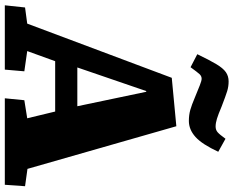

<svg xmlns="http://www.w3.org/2000/svg" viewBox="-106 -863 969 797"><g transform="rotate(90 378.5 -464.5)"><path d="M504 -712 681 -94 753 -84 747 0H388L396 -81L471 -93L443 -209H234L192 -93L276 -81L269 0H2L11 -84L78 -93L303 -693ZM260 -301H421L361 -587H358ZM482 -764Q457 -764 436 -770Q415 -776 387 -788Q353 -802 334 -809.5Q315 -817 307 -817Q296 -817 288 -808.5Q280 -800 259 -771L205 -799Q229 -849 246 -877.5Q263 -906 279.5 -917.5Q296 -929 318 -929Q339 -929 358.5 -923Q378 -917 422 -900Q455 -886 473 -880.5Q491 -875 505 -875Q519 -875 528.5 -883Q538 -891 556 -916L610 -886Q579 -819 548.5 -791.5Q518 -764 482 -764Z"/></g></svg>

Font: Literata 12pt ExtraBold
Style: Italic
Weight: 800
Italic angle: -2°
Designer: Latin by Veronika Burian and Jose Scaglione. Greek by Irene Vlachou. Cyrillic by Vera Evstafieva
Foundry: TypeTogether
Version: Version 3.002